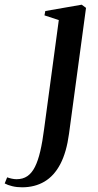

<svg xmlns="http://www.w3.org/2000/svg" viewBox="-146 -544 417 818"><path d="M148 26Q137.5 104.5 111 155Q84.5 205.5 43.2 229.8Q2 254 -52 254Q-74.5 254 -94 249.2Q-113.5 244.5 -126 237.5L-115.5 211.5Q-107.5 214.5 -96.5 217Q-85.5 219.5 -75.5 219.5Q-48.5 219.5 -29.5 206.5Q-10.5 193.5 2.8 167.2Q16 141 25.5 100.5Q35 60 42 5L104.5 -458.5L43.5 -478.5L47 -497L202 -524L220.5 -510.5Z"/></svg>

Font: Merriweather 120pt Medium
Style: Italic
Weight: 500
Italic angle: -7.8°
Version: Version 2.101